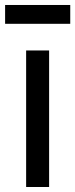

<svg xmlns="http://www.w3.org/2000/svg" viewBox="-36 -747 300 767"><path d="M244.6 -651.9H-15.6V-727.1H244.6ZM160.2 0H68.4V-545.4H160.2Z"/></svg>

Font: SG Kara Bold
Style: Regular
Weight: 400
Designer: Damoon Khanjanzadeh
Version: Version 1.000